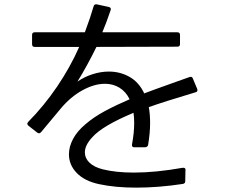

<svg xmlns="http://www.w3.org/2000/svg" viewBox="-20 -829 1040 880"><path d="M139 -681H369Q396 -754 409 -800Q412 -811 424 -809L479 -797Q491 -794 487 -782Q465 -718 449 -681H793Q805 -681 805 -669V-627Q805 -615 793 -615Q648 -614 422 -614Q381 -530 335 -455Q367 -477 404.5 -489Q442 -501 479 -501Q531 -501 574 -476.5Q617 -452 641 -401Q672 -413 787 -454Q797 -458 849 -476L854 -477Q861 -477 864 -469L884 -421Q885 -419 885 -416Q885 -408 876 -406Q729 -362 662 -338Q668 -305 668 -265Q668 -220 659 -166Q658 -156 646 -154H595Q589 -154 586.5 -157.5Q584 -161 585 -167Q595 -220 595 -265Q595 -291 592 -312Q449 -252 404 -201Q369 -164 369 -131Q369 -104 390 -83.5Q411 -63 451 -53Q511 -38 593 -38Q694 -38 817 -60H821Q826 -60 828.5 -57Q831 -54 830 -49L829 2Q829 12 818 14Q707 31 604 31Q508 31 434 15Q368 1 332 -36Q296 -73 296 -122Q296 -157 315 -192.5Q334 -228 371 -259Q409 -292 460 -319.5Q511 -347 574 -374Q557 -409 527.5 -427Q498 -445 461 -445Q412 -445 357.5 -415Q303 -385 258 -331Q258 -331 198 -259L168 -223Q163 -218 159 -218Q156 -218 151 -221L110 -253Q105 -258 105 -262Q105 -264 109 -270Q182 -344 242 -432.5Q302 -521 343 -614H139Q127 -614 127 -626V-669Q127 -681 139 -681Z"/></svg>

Font: LINE Seed JP_TTF Regular
Style: Regular
Weight: 400
Designer: LINE & Fontrix & Fontworks
Version: Version 1.002